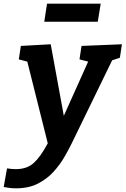

<svg xmlns="http://www.w3.org/2000/svg" viewBox="-76 -779 681 1041"><path d="M-56 235 -38 134Q-25 136 -13 137Q-1 138 10 138Q70 138 107 104.5Q144 71 183 -2L72 -445L26 -457L37 -530L199 -539L270 -151L402 -445L355 -457L366 -530L585 -539L574 -466L532 -452L313 -2Q297 31 273 72.5Q249 114 214 152.5Q179 191 129.5 216.5Q80 242 11 242Q-21 242 -56 235ZM470 -759 454 -661H164L179 -759Z"/></svg>

Font: Bitter
Style: Bold Italic
Weight: 700
Italic angle: -9°
Designer: Sol Matas, and Bitter project Authors
Foundry: Sol Matas
Version: Version 2.001